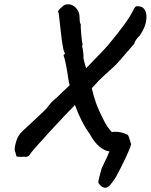

<svg xmlns="http://www.w3.org/2000/svg" viewBox="-20 -680 708 902"><path d="M668 -601Q668 -558 637 -514Q614 -491 611 -475Q589 -449 554.5 -409.5Q520 -370 513 -365Q489 -344 464 -320.5Q439 -297 433 -289Q415 -269 411 -266Q421 -224 432 -193.5Q443 -163 463 -124Q483 -82 505 -60Q510 -61 521 -61Q551 -61 577 -48Q583 -48 590 -22L596 -2Q590 21 567 68.5Q544 116 526 149Q518 164 503 182Q490 202 475 202Q457 202 442 179Q442 166 449.5 140.5Q457 115 458 110L467 91Q485 55 494 31H493Q472 29 447.5 9Q423 -11 402 -50Q361 -106 332 -187Q323 -178 323 -177Q294 -149 210 -57.5Q126 34 121 45Q114 57 100 57Q95 57 92 56Q90 57 82 57Q62 57 58 55Q57 54 55.5 49Q54 44 52 34Q49 30 49 21Q49 3 61 -30Q68 -45 76.5 -54.5Q85 -64 116 -92L151 -125L180 -152Q201 -173 201 -173Q202 -176 209 -184Q216 -192 223 -201Q241 -215 280 -254L307 -279Q301 -305 298 -330Q293 -363 287 -389.5Q281 -416 279 -418Q278 -421 280 -423Q282 -425 283 -425Q285 -427 285 -429Q285 -431 283 -434Q281 -437 280 -440Q278 -446 274 -468.5Q270 -491 267 -520Q258 -605 256 -617Q254 -619 253.5 -622.5Q253 -626 253 -627Q255 -633 265 -642Q275 -651 277 -653Q287 -660 300 -660Q321 -660 337.5 -642Q354 -624 354 -597Q354 -571 360 -565Q358 -561 361.5 -521Q365 -481 368 -471Q364 -459 368 -454Q369 -448 371 -433.5Q373 -419 372 -414Q371 -409 375 -393.5Q379 -378 381 -371L385 -359L388 -363L411 -387Q459 -435 487 -467Q580 -578 605 -630Q611 -643 615 -647Q619 -651 624 -651L634 -650Q650 -649 659 -635.5Q668 -622 668 -601Z"/></svg>

Font: Caveat
Style: Bold
Weight: 700
Designer: Pablo Impallari
Foundry: Pablo Impallari
Version: Version 1.500; ttfautohint (v1.6)